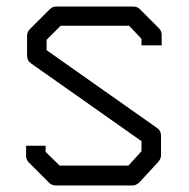

<svg xmlns="http://www.w3.org/2000/svg" viewBox="-20 -617 580 589"><path d="M414 -498 376 -538H166L123 -495V-463L461 -225Q474 -216.5 474 -200V-141Q474 -130.5 466 -121L409 -59Q398 -48 387 -48H151Q139 -48 130 -57L69 -118Q60 -127 60 -139V-170H120V-151L163 -109H374L414 -153V-184L76 -422Q63 -430.5 63 -447V-507Q63 -519 72 -528L133 -589Q141 -597 154 -597H388Q401 -597 409 -589L467 -531Q476 -522 476 -510V-478H414Z"/></svg>

Font: IBM 3270
Style: Regular
Weight: 400
Monospace: yes
Version: Version 2.3.1